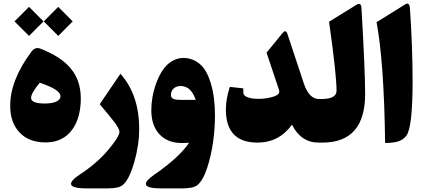

<svg xmlns="http://www.w3.org/2000/svg" viewBox="-20 -791 2354 1065"><path d="M222.7 -672.4 303.2 -591.8 383.3 -672.4 303.2 -752.9ZM60.5 -672.4 141.1 -591.8 221.2 -672.4 141.1 -752.9ZM233.9 -1C366.2 -1 428.2 -108.9 428.2 -244.1C428.2 -378.9 354 -462.9 204.1 -521C198.7 -523.4 193.4 -524.4 188 -524.4C175.3 -524.4 164.1 -518.1 154.8 -504.9C76.2 -399.9 36.6 -299.8 36.6 -204.6C36.6 -142.1 53.7 -92.8 88.4 -56.2C122.6 -19.5 170.9 -1 233.9 -1ZM200.7 -332.5C271 -307.6 315.4 -284.7 315.4 -256.8C315.4 -231 280.3 -216.8 229 -216.8C177.7 -216.8 152.3 -227.1 152.3 -248C152.3 -265.1 168.5 -293.5 200.7 -332.5Z M533.2 -212.9C574.2 -165 602.5 -129.9 618.7 -107.9C634.8 -85.4 642.6 -69.8 642.6 -60.5C642.6 -42 621.1 -7.8 578.6 42.5C535.6 92.8 483.9 137.2 422.9 176.8C357.9 219.7 346.2 253.9 459 253.9H578.1C617.7 253.9 645 248 660.2 235.8C684.1 216.8 705.1 175.3 724.1 110.8C742.7 46.4 752 -16.1 752 -76.2C752 -202.6 717.3 -304.7 647.9 -381.8Z M1028.8 1C993.2 54.2 929.7 112.8 837.4 176.8C772.9 221.7 761.7 253.9 873.5 253.9H992.7C1032.2 253.9 1059.6 248 1074.7 235.8C1094.7 219.7 1112.8 189 1128.4 142.6C1143.6 96.2 1154.8 47.4 1162.1 -3.9C1168.9 -54.7 1172.4 -102.5 1172.4 -147C1172.4 -213.4 1166.5 -271.5 1149.4 -328.6C1141.1 -356.9 1130.4 -381.3 1117.7 -401.9C1091.8 -442.4 1049.8 -469.7 997.6 -469.7C949.2 -469.7 907.2 -440.4 880.4 -398.9C867.2 -377.9 855.5 -354.5 846.2 -328.6C827.1 -275.9 819.3 -224.6 819.3 -179.7C819.3 -123.5 834 -79.6 863.8 -46.9C893.6 -14.2 935.5 2.4 990.7 2.4C1003.4 2.4 1016.1 2 1028.8 1ZM928.2 -264.6C928.2 -294.4 951.2 -313.5 980.5 -314C1024.9 -313.5 1047.9 -285.6 1065.9 -237.3C1045.9 -236.8 1021 -236.8 990.2 -236.8C948.7 -236.8 928.2 -241.2 928.2 -264.6Z M1599.6 -99.6C1632.8 -33.2 1682.1 0 1748 0H1755.4C1763.7 0 1767.6 -27.8 1767.6 -83.5V-147.9C1767.6 -210.4 1763.7 -241.7 1755.4 -241.7H1749.5C1712.4 -241.7 1684.1 -271 1665 -329.1L1573.7 -604.5C1567.9 -621.6 1558.6 -622.1 1545.9 -606L1458.5 -499L1526.9 -294.4C1528.3 -289.1 1529.3 -285.2 1529.3 -282.7C1529.3 -270 1516.6 -260.3 1491.7 -253.4C1466.3 -246.1 1440.9 -242.7 1415.5 -242.7C1360.4 -242.7 1329.6 -255.9 1329.6 -277.3V-300.8L1254.9 -309.1C1240.2 -264.6 1232.9 -222.7 1232.9 -183.6C1232.9 -61 1291.5 0 1408.2 0C1487.8 0 1551.8 -33.2 1599.6 -99.6Z M1750.5 -241.7C1732.4 -241.7 1723.6 -210.4 1723.6 -147.9V-83.5C1723.6 -27.8 1732.4 0 1750.5 0H1768.1C1926.3 0 2005.4 -89.8 2005.4 -270C2005.4 -354.5 1998.5 -513.7 1984.9 -748.5C1983.4 -769 1974.6 -774.4 1957.5 -764.6L1805.2 -670.4C1833 -475.6 1846.7 -348.1 1846.7 -287.1C1846.7 -256.8 1818.4 -241.7 1761.2 -241.7Z M2068.8 -668C2096.7 -517.6 2112.3 -294.4 2116.2 2C2177.2 2 2211.4 -7.8 2234.9 -39.6C2257.3 -70.8 2268.6 -170.9 2268.6 -339.4C2268.6 -467.3 2263.7 -602.1 2253.9 -743.7C2252 -769 2243.2 -776.9 2227.5 -766.6Z"/></svg>

Font: Sahel Black
Style: Bold
Weight: 900
Foundry: Saber Rastikerdar (saber.rastikerdar@gmail.com)
Version: Version 3.4.0